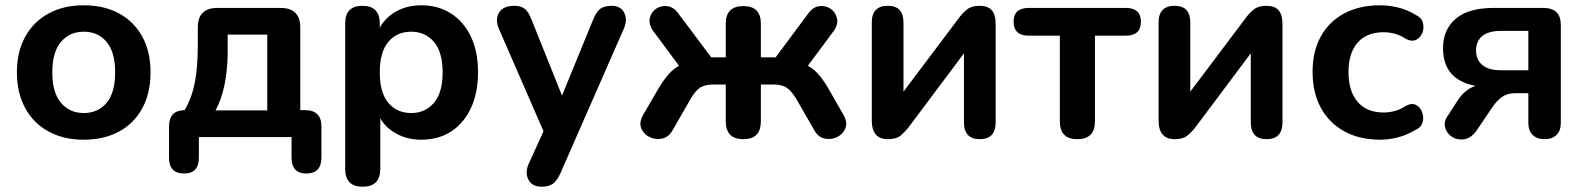

<svg xmlns="http://www.w3.org/2000/svg" viewBox="-20 -519 5999 727"><path d="M297 10Q221 10 164 -21Q107 -52 75.5 -109.5Q44 -167 44 -245Q44 -323 75.5 -380Q107 -437 164 -468Q221 -499 297 -499Q374 -499 431 -468Q488 -437 519 -380Q550 -323 550 -245Q550 -167 519 -109.5Q488 -52 431 -21Q374 10 297 10ZM297 -91Q351 -91 383.5 -129.5Q416 -168 416 -245Q416 -322 383.5 -360.5Q351 -399 297 -399Q244 -399 211 -360.5Q178 -322 178 -245Q178 -168 211 -129.5Q244 -91 297 -91Z M796 -101H992V-388H842V-319Q842 -258 830.5 -200Q819 -142 796 -101ZM677 138Q620 138 620 78V-40Q620 -101 679 -102Q706 -148 717.5 -205.5Q729 -263 729 -351V-415Q729 -489 803 -489H1042Q1117 -489 1117 -415V-102H1135Q1197 -102 1197 -40V78Q1197 138 1140 138Q1084 138 1084 78V0H733V78Q733 138 677 138Z M1537 -91Q1590 -91 1623 -129.5Q1656 -168 1656 -245Q1656 -322 1623 -360.5Q1590 -399 1537 -399Q1483 -399 1450.5 -360.5Q1418 -322 1418 -245Q1418 -168 1450.5 -129.5Q1483 -91 1537 -91ZM1353 188Q1287 188 1287 120V-430Q1287 -497 1352 -497Q1418 -497 1418 -430V-414Q1439 -453 1480.5 -476Q1522 -499 1575 -499Q1639 -499 1687.5 -468Q1736 -437 1763 -380.5Q1790 -324 1790 -245Q1790 -167 1763 -109.5Q1736 -52 1688 -21Q1640 10 1575 10Q1524 10 1482.5 -12Q1441 -34 1420 -71V120Q1420 188 1353 188Z M2031 188Q1995 188 1981 161.5Q1967 135 1982 101L2038 -22L1869 -410Q1854 -445 1869.5 -471Q1885 -497 1928 -497Q1952 -497 1966.5 -486Q1981 -475 1993 -444L2108 -157L2226 -445Q2238 -475 2253.5 -486Q2269 -497 2296 -497Q2330 -497 2343.5 -471Q2357 -445 2342 -410L2102 137Q2089 166 2073 177Q2057 188 2031 188Z M2795 8Q2728 8 2728 -60V-199H2681Q2650 -199 2631.5 -187.5Q2613 -176 2594 -143L2528 -28Q2513 0 2488.5 5.5Q2464 11 2441 0.5Q2418 -10 2408.5 -32Q2399 -54 2414 -82L2474 -185Q2492 -215 2510.5 -236.5Q2529 -258 2551 -270L2453 -402Q2435 -428 2440.5 -451Q2446 -474 2465 -486.5Q2484 -499 2508 -495.5Q2532 -492 2550 -466L2673 -302H2728V-429Q2728 -496 2795 -496Q2861 -496 2861 -429V-302H2917L3039 -466Q3057 -492 3081 -495.5Q3105 -499 3124 -486.5Q3143 -474 3149 -451Q3155 -428 3137 -402L3039 -270Q3061 -258 3079.5 -237Q3098 -216 3116 -185L3175 -82Q3190 -54 3180.5 -32Q3171 -10 3148.5 0.5Q3126 11 3101.5 5.5Q3077 0 3062 -28L2996 -143Q2977 -175 2958.5 -187Q2940 -199 2909 -199H2861V-60Q2861 8 2795 8Z M3342 8Q3281 8 3281 -63V-434Q3281 -497 3342 -497Q3401 -497 3401 -434V-172L3614 -455Q3625 -470 3642 -483.5Q3659 -497 3689 -497Q3720 -497 3735 -480.5Q3750 -464 3750 -427V-56Q3750 8 3690 8Q3630 8 3630 -56V-317L3418 -34Q3407 -20 3390.5 -6Q3374 8 3342 8Z M4059 8Q3993 8 3993 -60V-384H3875Q3818 -384 3818 -437Q3818 -489 3875 -489H4243Q4300 -489 4300 -437Q4300 -384 4243 -384H4126V-60Q4126 8 4059 8Z M4428 8Q4367 8 4367 -63V-434Q4367 -497 4428 -497Q4487 -497 4487 -434V-172L4700 -455Q4711 -470 4728 -483.5Q4745 -497 4775 -497Q4806 -497 4821 -480.5Q4836 -464 4836 -427V-56Q4836 8 4776 8Q4716 8 4716 -56V-317L4504 -34Q4493 -20 4476.5 -6Q4460 8 4428 8Z M5206 10Q5128 10 5070.5 -21.5Q5013 -53 4981.5 -110.5Q4950 -168 4950 -247Q4950 -325 4981.5 -381.5Q5013 -438 5070.5 -468.5Q5128 -499 5206 -499Q5238 -499 5272.5 -491Q5307 -483 5340 -463Q5362 -453 5367.5 -433.5Q5373 -414 5366 -395.5Q5359 -377 5342.5 -368.5Q5326 -360 5303 -372Q5282 -386 5260.5 -391.5Q5239 -397 5219 -397Q5155 -397 5120.5 -357.5Q5086 -318 5086 -246Q5086 -174 5120.5 -133.5Q5155 -93 5219 -93Q5239 -93 5260.5 -98.5Q5282 -104 5303 -118Q5326 -130 5342 -121.5Q5358 -113 5365 -94Q5372 -75 5366.5 -55.5Q5361 -36 5339 -27Q5306 -7 5272 1.5Q5238 10 5206 10Z M5663 -253H5767V-402H5663Q5616 -402 5592.5 -382.5Q5569 -363 5569 -328Q5569 -293 5592.5 -273Q5616 -253 5663 -253ZM5828 8Q5800 8 5783.5 -8Q5767 -24 5767 -54V-166H5714Q5687 -166 5666.5 -151Q5646 -136 5630 -112L5570 -23Q5549 5 5523 8.5Q5497 12 5477 -1.5Q5457 -15 5451.5 -38Q5446 -61 5465 -85L5501 -141Q5512 -158 5529 -172.5Q5546 -187 5567 -194Q5444 -217 5444 -336Q5444 -408 5492.5 -448.5Q5541 -489 5635 -489H5824Q5890 -489 5890 -424V-54Q5890 -24 5873.5 -8Q5857 8 5828 8Z"/></svg>

Font: Chiron GoRound TC SB
Style: Regular
Weight: 500
Designer: Ryoko NISHIZUKA 西塚涼子 (kana, bopomofo & ideographs); Paul D. Hunt (Latin, Greek & Cyrillic); Sandoll Communications 산돌커뮤니
Foundry: Adobe
Version: Version 1.000;hotconv 1.1.1;makeotfexe 2.6.0